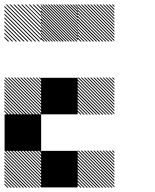

<svg xmlns="http://www.w3.org/2000/svg" viewBox="-21 -855 708 876"><path d="M500.8 -155.8 489.2 -167.5H495L500.8 -161.7ZM500.8 -141.7 475 -167.5H480.8L500.8 -147.5ZM500.8 -127.5 460.8 -167.5H466.7L500.8 -133.3ZM500.8 -113.3 446.7 -167.5H452.5L500.8 -119.2ZM500.8 -99.2 432.5 -167.5H438.3L500.8 -105ZM500.8 -85 418.3 -167.5H424.2L500.8 -90.8ZM500.8 -70.8 404.2 -167.5H410L500.8 -76.7ZM500.8 -56.7 390 -167.5H395.8L500.8 -62.5ZM500.8 -42.5 375.8 -167.5H381.7L500.8 -48.3ZM500.8 -28.3 361.7 -167.5H367.5L500.8 -34.2ZM500.8 -14.2 347.5 -167.5H353.3L500.8 -20ZM500.8 0 333.3 -167.5H339.2L500.8 -5.8ZM487.5 0.8 332.5 -154.2V-160L493.3 0.8ZM473.3 0.8 332.5 -140V-145.8L479.2 0.8ZM459.2 0.8 332.5 -125.8V-131.7L465 0.8ZM445 0.8 332.5 -111.7V-117.5L450.8 0.8ZM430 0.8 332.5 -96.7V-103.3L436.7 0.8ZM416.7 0.8 332.5 -83.3V-89.2L422.5 0.8ZM402.5 0.8 332.5 -69.2V-75L408.3 0.8ZM388.3 0.8 332.5 -55V-60.8L394.2 0.8ZM374.2 0.8 332.5 -40.8V-46.7L380 0.8ZM360 0.8 332.5 -26.7V-32.5L365.8 0.8ZM345.8 0.8 332.5 -12.5V-18.3L351.7 0.8ZM167.5 -155.8 155.8 -167.5H161.7L167.5 -161.7ZM167.5 -141.7 141.7 -167.5H147.5L167.5 -147.5ZM167.5 -127.5 127.5 -167.5H133.3L167.5 -133.3ZM167.5 -113.3 113.3 -167.5H119.2L167.5 -119.2ZM167.5 -99.2 99.2 -167.5H105L167.5 -105ZM167.5 -85 85 -167.5H90.8L167.5 -90.8ZM167.5 -70.8 70.8 -167.5H76.7L167.5 -76.7ZM167.5 -56.7 56.7 -167.5H62.5L167.5 -62.5ZM167.5 -42.5 42.5 -167.5H48.3L167.5 -48.3ZM167.5 -28.3 28.3 -167.5H34.2L167.5 -34.2ZM167.5 -14.2 14.2 -167.5H20L167.5 -20ZM167.5 0 0 -167.5H5.8L167.5 -5.8ZM154.2 0.8 -0.8 -154.2V-160L160 0.8ZM140 0.8 -0.8 -140V-145.8L145.8 0.8ZM125.8 0.8 -0.8 -125.8V-131.7L131.7 0.8ZM111.7 0.8 -0.8 -111.7V-117.5L117.5 0.8ZM96.7 0.8 -0.8 -96.7V-103.3L103.3 0.8ZM83.3 0.8 -0.8 -83.3V-89.2L89.2 0.8ZM69.2 0.8 -0.8 -69.2V-75L75 0.8ZM55 0.8 -0.8 -55V-60.8L60.8 0.8ZM40.8 0.8 -0.8 -40.8V-46.7L46.7 0.8ZM26.7 0.8 -0.8 -26.7V-32.5L32.5 0.8ZM12.5 0.8 -0.8 -12.5V-18.3L18.3 0.8ZM500.8 -489.2 489.2 -500.8H495L500.8 -495ZM500.8 -475 475 -500.8H480.8L500.8 -480.8ZM500.8 -460.8 460.8 -500.8H466.7L500.8 -466.7ZM500.8 -446.7 446.7 -500.8H452.5L500.8 -452.5ZM500.8 -432.5 432.5 -500.8H438.3L500.8 -438.3ZM500.8 -418.3 418.3 -500.8H424.2L500.8 -424.2ZM500.8 -404.2 404.2 -500.8H410L500.8 -410ZM500.8 -390 390 -500.8H395.8L500.8 -395.8ZM500.8 -375.8 375.8 -500.8H381.7L500.8 -381.7ZM500.8 -361.7 361.7 -500.8H367.5L500.8 -367.5ZM500.8 -347.5 347.5 -500.8H353.3L500.8 -353.3ZM500.8 -333.3 333.3 -500.8H339.2L500.8 -339.2ZM487.5 -332.5 332.5 -487.5V-493.3L493.3 -332.5ZM473.3 -332.5 332.5 -473.3V-479.2L479.2 -332.5ZM459.2 -332.5 332.5 -459.2V-465L465 -332.5ZM445 -332.5 332.5 -445V-450.8L450.8 -332.5ZM430 -332.5 332.5 -430V-436.7L436.7 -332.5ZM416.7 -332.5 332.5 -416.7V-422.5L422.5 -332.5ZM402.5 -332.5 332.5 -402.5V-408.3L408.3 -332.5ZM388.3 -332.5 332.5 -388.3V-394.2L394.2 -332.5ZM374.2 -332.5 332.5 -374.2V-380L380 -332.5ZM360 -332.5 332.5 -360V-365.8L365.8 -332.5ZM345.8 -332.5 332.5 -345.8V-351.7L351.7 -332.5ZM167.5 -489.2 155.8 -500.8H161.7L167.5 -495ZM167.5 -475 141.7 -500.8H147.5L167.5 -480.8ZM167.5 -460.8 127.5 -500.8H133.3L167.5 -466.7ZM167.5 -446.7 113.3 -500.8H119.2L167.5 -452.5ZM167.5 -432.5 99.2 -500.8H105L167.5 -438.3ZM167.5 -418.3 85 -500.8H90.8L167.5 -424.2ZM167.5 -404.2 70.8 -500.8H76.7L167.5 -410ZM167.5 -390 56.7 -500.8H62.5L167.5 -395.8ZM167.5 -375.8 42.5 -500.8H48.3L167.5 -381.7ZM167.5 -361.7 28.3 -500.8H34.2L167.5 -367.5ZM167.5 -347.5 14.2 -500.8H20L167.5 -353.3ZM167.5 -333.3 0 -500.8H5.8L167.5 -339.2ZM154.2 -332.5 -0.8 -487.5V-493.3L160 -332.5ZM140 -332.5 -0.8 -473.3V-479.2L145.8 -332.5ZM125.8 -332.5 -0.8 -459.2V-465L131.7 -332.5ZM111.7 -332.5 -0.8 -445V-450.8L117.5 -332.5ZM96.7 -332.5 -0.8 -430V-436.7L103.3 -332.5ZM83.3 -332.5 -0.8 -416.7V-422.5L89.2 -332.5ZM69.2 -332.5 -0.8 -402.5V-408.3L75 -332.5ZM55 -332.5 -0.8 -388.3V-394.2L60.8 -332.5ZM40.8 -332.5 -0.8 -374.2V-380L46.7 -332.5ZM26.7 -332.5 -0.8 -360V-365.8L32.5 -332.5ZM12.5 -332.5 -0.8 -345.8V-351.7L18.3 -332.5ZM500.8 -822.5 489.2 -834.2H495L500.8 -828.3ZM500.8 -808.3 475 -834.2H480.8L500.8 -814.2ZM500.8 -794.2 460.8 -834.2H466.7L500.8 -800ZM500.8 -780 446.7 -834.2H452.5L500.8 -785.8ZM500.8 -765.8 432.5 -834.2H438.3L500.8 -771.7ZM500.8 -751.7 418.3 -834.2H424.2L500.8 -757.5ZM500.8 -737.5 404.2 -834.2H410L500.8 -743.3ZM500.8 -723.3 390 -834.2H395.8L500.8 -729.2ZM500.8 -709.2 375.8 -834.2H381.7L500.8 -715ZM500.8 -695 361.7 -834.2H367.5L500.8 -700.8ZM500.8 -680.8 347.5 -834.2H353.3L500.8 -686.7ZM500.8 -666.7 333.3 -834.2H339.2L500.8 -672.5ZM487.5 -665.8 332.5 -820.8V-826.7L493.3 -665.8ZM473.3 -665.8 332.5 -806.7V-812.5L479.2 -665.8ZM459.2 -665.8 332.5 -792.5V-798.3L465 -665.8ZM445 -665.8 332.5 -778.3V-784.2L450.8 -665.8ZM430 -665.8 332.5 -763.3V-770L436.7 -665.8ZM416.7 -665.8 332.5 -750V-755.8L422.5 -665.8ZM402.5 -665.8 332.5 -735.8V-741.7L408.3 -665.8ZM388.3 -665.8 332.5 -721.7V-727.5L394.2 -665.8ZM374.2 -665.8 332.5 -707.5V-713.3L380 -665.8ZM360 -665.8 332.5 -693.3V-699.2L365.8 -665.8ZM345.8 -665.8 332.5 -679.2V-685L351.7 -665.8ZM334.2 -821.7 321.7 -834.2H327.5L334.2 -827.5ZM334.2 -809.2 309.2 -834.2H315L334.2 -815ZM334.2 -796.7 296.7 -834.2H302.5L334.2 -802.5ZM334.2 -784.2 284.2 -834.2H290L334.2 -790ZM334.2 -771.7 271.7 -834.2H277.5L334.2 -777.5ZM334.2 -759.2 259.2 -834.2H264.2L334.2 -764.2ZM334.2 -746.7 246.7 -834.2H252.5L334.2 -752.5ZM334.2 -734.2 234.2 -834.2H240L334.2 -740ZM334.2 -721.7 221.7 -834.2H227.5L334.2 -727.5ZM334.2 -709.2 209.2 -834.2H215L334.2 -715ZM334.2 -696.7 196.7 -834.2H202.5L334.2 -702.5ZM334.2 -684.2 184.2 -834.2H190L334.2 -690ZM334.2 -671.7 171.7 -834.2H177.5L334.2 -677.5ZM327.5 -665.8 165.8 -827.5V-833.3L333.3 -665.8ZM315 -665.8 165.8 -815V-820.8L320.8 -665.8ZM302.5 -665.8 165.8 -802.5V-808.3L308.3 -665.8ZM290 -665.8 165.8 -790V-795.8L295.8 -665.8ZM277.5 -665.8 165.8 -777.5V-783.3L283.3 -665.8ZM264.2 -665.8 165.8 -764.2V-770.8L270.8 -665.8ZM252.5 -665.8 165.8 -752.5V-758.3L258.3 -665.8ZM240 -665.8 165.8 -740V-745.8L245.8 -665.8ZM227.5 -665.8 165.8 -727.5V-733.3L233.3 -665.8ZM215 -665.8 165.8 -715V-720.8L220.8 -665.8ZM202.5 -665.8 165.8 -702.5V-708.3L208.3 -665.8ZM190 -665.8 165.8 -690V-695.8L195.8 -665.8ZM177.5 -665.8 165.8 -677.5V-683.3L183.3 -665.8ZM167.5 -829.2 162.5 -834.2H167.5ZM167.5 -811.7 145 -834.2H150.8L167.5 -817.5ZM167.5 -794.2 127.5 -834.2H133.3L167.5 -800ZM167.5 -776.7 110 -834.2H115.8L167.5 -782.5ZM167.5 -759.2 92.5 -834.2H97.5L167.5 -764.2ZM167.5 -741.7 75 -834.2H80.8L167.5 -747.5ZM167.5 -724.2 57.5 -834.2H63.3L167.5 -730ZM167.5 -706.7 40 -834.2H45.8L167.5 -712.5ZM167.5 -689.2 22.5 -834.2H28.3L167.5 -695ZM167.5 -671.7 5 -834.2H10.8L167.5 -677.5ZM155.8 -665.8 -0.8 -822.5V-828.3L161.7 -665.8ZM138.3 -665.8 -0.8 -805V-810.8L144.2 -665.8ZM120.8 -665.8 -0.8 -787.5V-793.3L126.7 -665.8ZM103.3 -665.8 -0.8 -770V-775.8L109.2 -665.8ZM85.8 -665.8 -0.8 -752.5V-758.3L91.7 -665.8ZM68.3 -665.8 -0.8 -735V-740.8L74.2 -665.8ZM50.8 -665.8 -0.8 -717.5V-723.3L56.7 -665.8ZM33.3 -665.8 -0.8 -700V-705.8L39.2 -665.8ZM15.8 -665.8 -0.8 -682.5V-688.3L21.7 -665.8ZM167.5 -834.2H168.3L167.5 -835ZM166.7 -166.7H333.3V0H166.7ZM0 -333.3H166.7V-166.7H0ZM166.7 -500H333.3V-333.3H166.7Z"/></svg>

Font: 0xA000-Pixelated
Style: Pixelated
Weight: 400
Version: Version 0.1